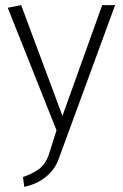

<svg xmlns="http://www.w3.org/2000/svg" viewBox="-20 -505 476 744"><path d="M199 0 10 -475 62 -485 222 -56 376 -485H426L207 112Q192 153 157 181Q122 209 74 219L69 181Q107 168 131 150Q155 132 168 98Z"/></svg>

Font: Palanquin Thin
Style: Regular
Weight: 250
Designer: Pria Ravichandran
Version: Version 1.001